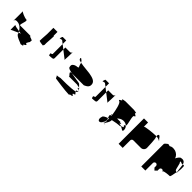

<svg xmlns="http://www.w3.org/2000/svg" viewBox="273 -1843 2792 2792"><g transform="rotate(45 1669.0 -447.0)"><path d="M46 -367V-568C46 -553 133 -517 166 -517C207 -517 133 -392 166 -392H353C412 -392 352 -386 397 -374C410 -371 416 -368 418 -365C430 -365 437 -361 437 -352C437 -328 433 -315 425 -309C416 -291 396 -267 416 -267C457 -249 376 -234 397 -222C419 -213 379 -207 360 -205C359 -212 227 -247 227 -289C225 -293 224 -298 222 -302C233 -307 244 -311 256 -316L211 -322C190 -358 158 -390 121 -399C57 -412 47 -393 46 -367ZM109 -250C109 -250 160 -275 222 -302C219 -309 215 -315 211 -322C160 -330 114 -339 109 -349ZM353 -204C358 -204 360 -204 360 -205C353 -204 348 -204 353 -204Z M522 -438C522 -428 592 -420 603 -420C605 -420 607 -427 609 -438H614V-484C619 -542 622 -620 622 -626C622 -628 619 -630 614 -632V-710H530V-583C525 -525 522 -444 522 -438Z M698 -662C699 -661 701 -663 702 -666C699 -665 697 -663 698 -662ZM702 -666C707 -678 713 -712 720 -712H792V-638L744 -675C729 -671 710 -669 702 -666ZM760 -412C766 -406 764 -381 772 -381C781 -381 839 -384 846 -390C852 -396 855 -404 855 -412V-589L792 -638V-434C792 -425 754 -418 760 -412ZM855 -589V-631H949C965 -631 979 -644 980 -661C980 -647 977 -484 971 -490C964 -497 978 -500 970 -500ZM980 -661V-662Z M1058 -251C1070 -239 1068 -214 1086 -214C1086 -214 1300 -182 1372 -182C1422 -182 1332 -188 1416 -200C1462 -212 1362 -227 1434 -244C1454 -244 1425 -266 1413 -284C1341 -264 1136 -267 1121 -267C1060 -250 1046 -263 1058 -251ZM1101 -470C1101 -454 1140 -442 1187 -432H1434C1468 -449 1518 -467 1506 -532C1494 -586 1432 -600 1364 -612C1350 -616 1239 -622 1173 -636C1178 -626 1180 -617 1180 -610L1197 -566C1197 -549 1172 -559 1138 -546C1116 -534 1084 -523 1101 -470ZM1125 -658C1108 -689 1132 -687 1138 -675C1153 -668 1166 -652 1173 -636C1145 -642 1125 -649 1125 -658ZM1184 -370C1218 -370 1112 -432 1184 -432H1187C1252 -419 1333 -410 1357 -404C1371 -401 1390 -381 1407 -360C1383 -366 1333 -370 1372 -370ZM1407 -360C1409 -357 1412 -354 1414 -351H1416C1422 -354 1417 -357 1407 -360ZM1413 -284C1405 -296 1405 -307 1434 -307C1435 -308 1436 -308 1437 -309C1438 -306 1438 -303 1438 -301C1438 -294 1429 -288 1413 -284ZM1414 -351C1421 -342 1427 -331 1431 -323C1413 -333 1377 -343 1414 -351ZM1431 -323C1434 -318 1436 -313 1437 -309C1445 -314 1440 -318 1431 -323Z M1579 -662C1580 -661 1582 -663 1583 -666C1580 -665 1578 -663 1579 -662ZM1583 -666C1588 -678 1594 -712 1601 -712H1673V-638L1625 -675C1610 -671 1591 -669 1583 -666ZM1641 -412C1647 -406 1645 -381 1653 -381C1662 -381 1720 -384 1727 -390C1733 -396 1736 -404 1736 -412V-589L1673 -638V-434C1673 -425 1635 -418 1641 -412ZM1736 -589V-631H1830C1846 -631 1860 -644 1861 -661C1861 -647 1858 -484 1852 -490C1845 -497 1859 -500 1851 -500ZM1861 -661V-662Z M1944 -293C1926 -242 1946 -208 1977 -220C1992 -226 2006 -243 2017 -266C2006 -269 1999 -272 2021 -276C2025 -287 2029 -299 2032 -312C2028 -322 2024 -333 2019 -344C1976 -329 1944 -312 1944 -293ZM1959 -633C1916 -650 2007 -665 1977 -677C1947 -689 2047 -695 2022 -695H2209C2184 -695 2284 -689 2253 -677C2223 -665 2314 -650 2272 -633C2232 -633 2301 -475 2280 -449C2260 -468 2231 -478 2200 -475C2169 -472 2139 -456 2117 -432H2178C2238 -432 2141 -429 2200 -422C2258 -416 2156 -409 2209 -400C2217 -400 2226 -398 2234 -395C2220 -387 2257 -383 2209 -383C2190 -383 2135 -375 2080 -362C2080 -360 2079 -358 2079 -356C2079 -315 2046 -280 2037 -260C2032 -262 2023 -264 2017 -266C2019 -269 2020 -272 2021 -276H2022C2041 -276 2039 -292 2032 -312C2034 -324 2036 -337 2036 -350C2030 -348 2025 -346 2019 -344C2007 -373 1997 -400 2022 -400C2026 -401 2030 -401 2032 -402C2032 -404 2031 -407 2031 -409C2019 -414 1995 -418 2030 -422C2018 -507 1990 -633 1959 -633ZM2030 -254C2032 -254 2034 -255 2035 -255C2034 -252 2035 -249 2038 -247C2022 -249 2008 -251 2030 -254ZM2035 -255C2045 -257 2043 -258 2037 -260C2036 -258 2035 -257 2035 -255ZM2038 -247C2041 -245 2045 -244 2053 -244C2076 -244 2056 -245 2038 -247ZM2234 -395C2275 -379 2307 -335 2307 -386C2307 -410 2297 -433 2280 -449C2278 -447 2275 -445 2272 -445C2229 -428 2308 -413 2253 -401C2243 -399 2237 -397 2234 -395Z M2393 -188H2477V-344C2477 -360 2491 -375 2508 -375H2664C2699 -375 2727 -403 2727 -438C2727 -454 2721 -627 2708 -640C2706 -645 2705 -650 2704 -654H2686C2658 -654 2477 -640 2477 -622V-710H2393ZM2704 -654C2700 -678 2711 -694 2718 -694C2742 -694 2750 -660 2769 -646C2769 -638 2784 -638 2778 -632C2757 -647 2732 -653 2704 -654Z M2859 -188H2943V-344C2943 -360 2958 -375 2975 -375C2991 -375 3006 -361 3006 -344V-312L3037 -281L3069 -312V-344C3069 -361 3082 -375 3100 -375C3116 -375 3131 -360 3131 -344V-360C3140 -374 3222 -382 3251 -382C3261 -382 3271 -432 3279 -482C3267 -494 3275 -500 3258 -500C3241 -500 3226 -637 3213 -624C3205 -648 3211 -649 3249 -632C3254 -632 3259 -634 3264 -635C3258 -682 3217 -693 3186 -685C3159 -685 3136 -642 3124 -619C3110 -662 3079 -685 3045 -698C3002 -710 2967 -707 2943 -689C2926 -689 2911 -704 2899 -692C2887 -680 2859 -665 2859 -648ZM3264 -634V-635C3280 -639 3295 -644 3295 -612C3295 -612 3295 -595 3294 -573C3296 -585 3297 -589 3297 -580C3297 -591 3294 -548 3290 -515C3289 -509 3290 -504 3289 -500H3288V-498L3289 -499C3288 -494 3287 -491 3286 -490C3284 -483 3281 -480 3279 -482C3280 -490 3282 -497 3283 -505C3276 -530 3269 -639 3264 -634ZM3289 -499V-500Z"/></g></svg>

Font: bitstorm
Style: Regular
Weight: 400
Version: Version 0.2